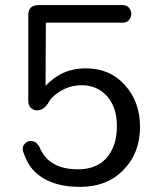

<svg xmlns="http://www.w3.org/2000/svg" viewBox="-20 -716 610 746"><path d="M157 -382.3Q220.3 -450.6 312.7 -450.6Q407.6 -450.6 465.8 -384.8Q524.1 -320.3 524.1 -222.8Q524.1 -121.5 459.5 -55.7Q396.2 10.1 291.1 10.1Q167.1 10.1 106.3 -58.2Q86.1 -81 70.9 -124.1Q68.4 -129.1 68.4 -139.2Q68.4 -149.4 77.8 -158.9Q87.3 -168.4 98.7 -168.4Q120.3 -168.4 132.9 -145.6Q168.4 -58.2 282.3 -58.2Q392.4 -58.2 425.3 -159.5Q434.2 -189.9 434.2 -225.9Q434.2 -262 425.3 -289.9Q416.5 -317.7 398.7 -339.2Q359.5 -384.8 297.5 -384.8Q251.9 -384.8 212.7 -360.8Q182.3 -341.8 170.9 -321.5Q151.9 -287.3 124.1 -287.3Q110.1 -287.3 100 -296.8Q89.9 -306.3 89.9 -325.3V-658.2Q89.9 -696.2 130.4 -696.2H455.7Q473.4 -696.2 481.6 -685.4Q489.9 -674.7 489.9 -662Q489.9 -649.4 481.6 -638.6Q473.4 -627.8 455.7 -627.8H158.2Z"/></svg>

Font: Mandali
Style: Regular
Weight: 400
Designer: Purushoth Kumar Guthula
Foundry: Silikandhra, Hyderabad
Version: Version 1.0.5; ttfautohint (v1.2.25-373a) -l 7 -r 28 -G 50 -